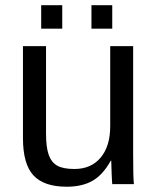

<svg xmlns="http://www.w3.org/2000/svg" viewBox="-20 -705 596 735"><path d="M156.2 -528.3H67.9V-176.3C67.9 -109.9 81.3 -62.3 108.2 -33.4C135 -4.6 177.4 9.8 235.4 9.8C274.7 9.8 307.7 2.2 334.2 -12.9C360.8 -28.1 384.1 -53.9 404.3 -90.3H405.8C406.4 -64.6 407 -47.1 407.5 -37.8C408 -28.6 408.4 -20.3 408.7 -13.2C409 -6 409.3 -1.6 409.7 0H492.7C490.7 -13.7 489.7 -51.3 489.7 -112.8V-528.3H401.9V-222.2C401.9 -170.7 389.6 -130.5 365.2 -101.6C340.8 -72.6 307.5 -58.1 265.1 -58.1C236.2 -58.1 214.2 -62.3 199.2 -70.8C184.2 -79.3 173.3 -93.1 166.5 -112.3C159.7 -131.5 156.2 -158.5 156.2 -193.4ZM330.1 -595.2H409.7V-685.1H330.1ZM137.7 -595.2H218.3V-685.1H137.7Z"/></svg>

Font: Arimo
Style: Regular
Weight: 400
Designer: Steve Matteson
Foundry: Monotype Imaging Inc.
Version: Version 1.32